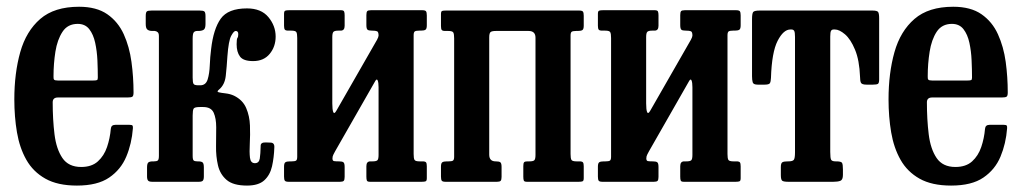

<svg xmlns="http://www.w3.org/2000/svg" viewBox="-20 -552 3104 583"><path d="M23.5 -250Q23.5 -330 41.5 -393.8Q59.5 -457.5 102.2 -494.5Q145 -531.5 220 -531.5Q273 -531.5 305.8 -508.8Q338.5 -486 355.8 -448Q373 -410 379.2 -364Q385.5 -318 385.5 -271Q385.5 -261 382 -258.5Q378.5 -256 367.5 -256H156Q140 -256 140 -241.5Q140 -189 145.5 -144.2Q151 -99.5 169.5 -72.2Q188 -45 226.5 -45Q258.5 -45 277.2 -62Q296 -79 305 -105.5Q314 -132 316.5 -161Q317.5 -173 330.5 -173H373Q381 -173 382.5 -170.5Q384 -168 383.5 -162Q380 -116 363.5 -76.5Q347 -37 311.5 -12.8Q276 11.5 213.5 11.5Q155 11.5 117.8 -9.5Q80.5 -30.5 60 -66.8Q39.5 -103 31.5 -150.2Q23.5 -197.5 23.5 -250ZM156 -307.5H262.5Q272.5 -307.5 274.8 -309Q277 -310.5 277 -316.5Q277 -340.5 275.8 -368.8Q274.5 -397 269 -422.2Q263.5 -447.5 251 -463.5Q238.5 -479.5 216 -479.5Q185.5 -479.5 169.8 -455.5Q154 -431.5 148.2 -395Q142.5 -358.5 142.5 -321Q142 -313 144.2 -310.2Q146.5 -307.5 156 -307.5Z M813 -104.5Q812 -73.5 806 -47Q800 -20.5 782.5 -4.5Q765 11.5 730 11.5Q688 11.5 668 -5.8Q648 -23 641.8 -50.2Q635.5 -77.5 636 -108Q636.5 -138.5 636.5 -165.5Q636.5 -192.5 628.8 -209.8Q621 -227 597 -227H586.5Q571 -227 568 -222.2Q565 -217.5 565 -201V-79Q565 -67.5 568 -64.8Q571 -62 579.5 -62H581.5Q592 -62 595.5 -58.5Q599 -55 599 -43.5V-16.5Q599 -7 596 -3.5Q593 0 583.5 0H442.5Q433 0 429.8 -3.5Q426.5 -7 426.5 -16.5V-43.5Q426.5 -55 430.2 -58.5Q434 -62 444.5 -62H447.5Q456 -62 459.2 -64.8Q462.5 -67.5 462.5 -79V-442.5Q462.5 -451 458.8 -454.2Q455 -457.5 450 -458H442.5Q433 -458 427.8 -462Q422.5 -466 422.5 -479V-503Q422.5 -514.5 425.8 -517.2Q429 -520 440.5 -520H586Q597 -520 600.5 -517.2Q604 -514.5 604 -503V-479Q604 -465 598.2 -461.5Q592.5 -458 582 -458H579Q572 -458 568.5 -454Q565 -450 565 -434.5V-316Q565 -301.5 567.8 -297.2Q570.5 -293 582.5 -293H588Q605 -293 610.5 -310.8Q616 -328.5 617 -354Q618 -379.5 621 -402.5Q628 -464 650.2 -495.2Q672.5 -526.5 730 -526.5Q773 -526.5 795 -500Q817 -473.5 817 -441Q817 -410.5 799 -388.5Q781 -366.5 748.5 -366.5Q719 -366.5 708.8 -380.2Q698.5 -394 698.5 -417.5Q698.5 -434 701 -437Q703.5 -440 703.5 -448.5Q703.5 -458 695.5 -458Q690 -458 682 -443.2Q674 -428.5 670.5 -381Q668.5 -348.5 665.5 -321.5Q662.5 -294.5 645 -280Q637 -273.5 644 -271.8Q651 -270 664.8 -268.5Q678.5 -267 690.5 -261.5Q717 -248.5 727.5 -224Q738 -199.5 739 -170.8Q740 -142 738.5 -116Q737 -90 739 -73.2Q741 -56.5 754 -56.5Q766.5 -56.5 768.8 -70.5Q771 -84.5 771.5 -109.5Q771.5 -120 787 -119.5L801 -119Q814 -119 813 -104.5Z M1236 -84.5Q1236 -71.5 1238.5 -66.8Q1241 -62 1254 -62H1263Q1271.5 -62 1273.8 -58.8Q1276 -55.5 1276 -47V-11Q1276 -3 1272.5 -1.5Q1269 0 1260.5 0H1103.5Q1095.5 0 1094 -3.8Q1092.5 -7.5 1092.5 -15.5V-47.5Q1092.5 -62 1104.5 -62H1111Q1122 -62 1125.8 -65.2Q1129.5 -68.5 1129.5 -81.5V-287Q1129.5 -301.5 1126.8 -307.8Q1124 -314 1119.5 -306L997.5 -92.5Q995.5 -88.5 992.5 -83Q989.5 -77.5 989.5 -71Q989.5 -63.5 994.5 -62.8Q999.5 -62 1008.5 -62H1010Q1019.5 -62 1023 -59Q1026.5 -56 1026.5 -45V-15Q1026.5 -6 1023.8 -3Q1021 0 1012.5 0H856.5Q847.5 0 845 -3.2Q842.5 -6.5 842.5 -16V-46Q842.5 -56.5 846.5 -59.2Q850.5 -62 860.5 -62H865.5Q875 -62 878.8 -64.2Q882.5 -66.5 882.5 -76V-436.5Q882.5 -449.5 880 -454.2Q877.5 -459 864.5 -459H855.5Q847 -459 844.8 -462.2Q842.5 -465.5 842.5 -474V-510Q842.5 -518 846 -519.5Q849.5 -521 858 -521H1015Q1023 -521 1024.8 -517.2Q1026.5 -513.5 1026.5 -505.5V-473.5Q1026.5 -459 1014.5 -459H1007.5Q997 -459 993 -455.8Q989 -452.5 989 -439.5V-238Q989 -218.5 992 -211.5Q995 -204.5 1001.5 -216L1125 -431.5Q1129.5 -440 1129.5 -444Q1129.5 -455 1125 -457Q1120.5 -459 1110 -459H1108.5Q1099 -459 1095.8 -462Q1092.5 -465 1092.5 -476V-506Q1092.5 -515 1095 -518Q1097.5 -521 1106.5 -521H1262Q1271 -521 1273.5 -517.8Q1276 -514.5 1276 -505V-475Q1276 -464.5 1272 -461.8Q1268 -459 1258 -459H1253Q1243.5 -459 1239.8 -456.8Q1236 -454.5 1236 -445Z M1465.5 -82.5Q1465.5 -62 1485 -62H1486Q1496 -62 1499.5 -59Q1503 -56 1503 -45V-15Q1503 -6 1500.2 -3Q1497.5 0 1489 0H1333Q1324 0 1321.5 -3.2Q1319 -6.5 1319 -16V-46Q1319 -56.5 1323 -59.2Q1327 -62 1337 -62H1342Q1351.5 -62 1355.2 -64.2Q1359 -66.5 1359 -76V-435.5Q1359 -448.5 1356.5 -453.2Q1354 -458 1341 -458H1332Q1323.5 -458 1321.2 -461.2Q1319 -464.5 1319 -473V-509Q1319 -517.5 1322.5 -518.8Q1326 -520 1334.5 -520H1738.5Q1747.5 -520 1750 -516.8Q1752.5 -513.5 1752.5 -504V-474Q1752.5 -463.5 1748.5 -460.8Q1744.5 -458 1734.5 -458H1729.5Q1720 -458 1716.2 -455.8Q1712.5 -453.5 1712.5 -444V-84.5Q1712.5 -71.5 1715 -66.8Q1717.5 -62 1730.5 -62H1739.5Q1748 -62 1750.2 -58.8Q1752.5 -55.5 1752.5 -47V-11Q1752.5 -3 1749 -1.5Q1745.5 0 1737 0H1580Q1572 0 1570.5 -3.8Q1569 -7.5 1569 -15.5V-47.5Q1569 -56 1571.2 -59Q1573.5 -62 1581 -62H1587.5Q1598.5 -62 1602.2 -65.2Q1606 -68.5 1606 -81.5V-437.5Q1606 -458 1585 -458H1486Q1474 -458 1469.8 -454.8Q1465.5 -451.5 1465.5 -438.5Z M2189 -84.5Q2189 -71.5 2191.5 -66.8Q2194 -62 2207 -62H2216Q2224.5 -62 2226.8 -58.8Q2229 -55.5 2229 -47V-11Q2229 -3 2225.5 -1.5Q2222 0 2213.5 0H2056.5Q2048.5 0 2047 -3.8Q2045.5 -7.5 2045.5 -15.5V-47.5Q2045.5 -62 2057.5 -62H2064Q2075 -62 2078.8 -65.2Q2082.5 -68.5 2082.5 -81.5V-287Q2082.5 -301.5 2079.8 -307.8Q2077 -314 2072.5 -306L1950.5 -92.5Q1948.5 -88.5 1945.5 -83Q1942.5 -77.5 1942.5 -71Q1942.5 -63.5 1947.5 -62.8Q1952.5 -62 1961.5 -62H1963Q1972.5 -62 1976 -59Q1979.5 -56 1979.5 -45V-15Q1979.5 -6 1976.8 -3Q1974 0 1965.5 0H1809.5Q1800.5 0 1798 -3.2Q1795.5 -6.5 1795.5 -16V-46Q1795.5 -56.5 1799.5 -59.2Q1803.5 -62 1813.5 -62H1818.5Q1828 -62 1831.8 -64.2Q1835.5 -66.5 1835.5 -76V-436.5Q1835.5 -449.5 1833 -454.2Q1830.5 -459 1817.5 -459H1808.5Q1800 -459 1797.8 -462.2Q1795.5 -465.5 1795.5 -474V-510Q1795.5 -518 1799 -519.5Q1802.5 -521 1811 -521H1968Q1976 -521 1977.8 -517.2Q1979.5 -513.5 1979.5 -505.5V-473.5Q1979.5 -459 1967.5 -459H1960.5Q1950 -459 1946 -455.8Q1942 -452.5 1942 -439.5V-238Q1942 -218.5 1945 -211.5Q1948 -204.5 1954.5 -216L2078 -431.5Q2082.5 -440 2082.5 -444Q2082.5 -455 2078 -457Q2073.5 -459 2063 -459H2061.5Q2052 -459 2048.8 -462Q2045.5 -465 2045.5 -476V-506Q2045.5 -515 2048 -518Q2050.5 -521 2059.5 -521H2215Q2224 -521 2226.5 -517.8Q2229 -514.5 2229 -505V-475Q2229 -464.5 2225 -461.8Q2221 -459 2211 -459H2206Q2196.5 -459 2192.8 -456.8Q2189 -454.5 2189 -445Z M2351 -20.5V-44.5Q2351 -56.5 2355.5 -59.2Q2360 -62 2371.5 -62H2373.5Q2386.5 -62 2390.2 -66.5Q2394 -71 2394 -89.5V-440Q2394 -454 2391.5 -458.2Q2389 -462.5 2383 -462.5H2380Q2359 -462.5 2341.2 -428Q2323.5 -393.5 2321 -315.5Q2320.5 -304 2317.8 -299.5Q2315 -295 2302 -295H2280.5Q2267.5 -295 2265.5 -302.2Q2263.5 -309.5 2263.5 -320.5V-493.5Q2263.5 -511 2267 -515.5Q2270.5 -520 2287.5 -520H2628.5Q2643 -520 2646.2 -515.8Q2649.5 -511.5 2649.5 -496.5V-310.5Q2649.5 -299.5 2645.5 -297.2Q2641.5 -295 2630.5 -295H2611Q2597 -295 2594.2 -300.8Q2591.5 -306.5 2591.5 -318.5Q2589.5 -369.5 2576.2 -401.2Q2563 -433 2545.8 -447.8Q2528.5 -462.5 2515 -462.5H2511.5Q2506 -462.5 2503.5 -458.5Q2501 -454.5 2501 -441V-90.5Q2501 -71.5 2503.8 -66.8Q2506.5 -62 2517.5 -62H2519.5Q2534 -62 2536.8 -57.5Q2539.5 -53 2539.5 -37.5V-21Q2539.5 -6 2531.8 -3Q2524 0 2510.5 0H2374Q2359.5 0 2355.2 -3.2Q2351 -6.5 2351 -20.5Z M2678 -250Q2678 -330 2696 -393.8Q2714 -457.5 2756.8 -494.5Q2799.5 -531.5 2874.5 -531.5Q2927.5 -531.5 2960.2 -508.8Q2993 -486 3010.2 -448Q3027.5 -410 3033.8 -364Q3040 -318 3040 -271Q3040 -261 3036.5 -258.5Q3033 -256 3022 -256H2810.5Q2794.5 -256 2794.5 -241.5Q2794.5 -189 2800 -144.2Q2805.5 -99.5 2824 -72.2Q2842.5 -45 2881 -45Q2913 -45 2931.8 -62Q2950.5 -79 2959.5 -105.5Q2968.5 -132 2971 -161Q2972 -173 2985 -173H3027.5Q3035.5 -173 3037 -170.5Q3038.5 -168 3038 -162Q3034.5 -116 3018 -76.5Q3001.5 -37 2966 -12.8Q2930.5 11.5 2868 11.5Q2809.5 11.5 2772.2 -9.5Q2735 -30.5 2714.5 -66.8Q2694 -103 2686 -150.2Q2678 -197.5 2678 -250ZM2810.5 -307.5H2917Q2927 -307.5 2929.2 -309Q2931.5 -310.5 2931.5 -316.5Q2931.5 -340.5 2930.2 -368.8Q2929 -397 2923.5 -422.2Q2918 -447.5 2905.5 -463.5Q2893 -479.5 2870.5 -479.5Q2840 -479.5 2824.2 -455.5Q2808.5 -431.5 2802.8 -395Q2797 -358.5 2797 -321Q2796.5 -313 2798.8 -310.2Q2801 -307.5 2810.5 -307.5Z"/></svg>

Font: Besley* Condensed Medium
Style: Regular
Weight: 500
Width: 3
Designer: Owen Earl
Foundry: indestructible type*
Version: Version 3.000; ttfautohint (v1.8.3)